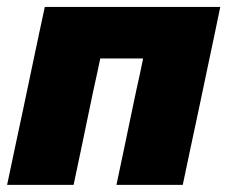

<svg xmlns="http://www.w3.org/2000/svg" viewBox="-27 -520 640 540"><path d="M-7 0Q4 -52.5 14.5 -102Q25 -151.5 38.5 -214.5L49 -264.5Q60 -317 68.5 -357.2Q77 -397.5 84.2 -431.5Q91.5 -465.5 99 -500.5H592.5Q585.5 -465.5 578.2 -431.5Q571 -397.5 562.5 -357.2Q554 -317 543 -264.5L532.5 -214.5Q519 -151.5 508.5 -102Q498 -52.5 487 0H300.5Q311.5 -52.5 322 -102Q332.5 -151.5 345.5 -214.5L356 -264.5Q362 -291 366.8 -313.5Q371.5 -336 375.5 -355.5H255Q251 -336 246.2 -313.8Q241.5 -291.5 235.5 -265L225 -215Q212 -151.5 201.5 -102Q191 -52.5 180 0Z"/></svg>

Font: Commissioner ExtraBold
Style: Italic
Weight: 800
Italic angle: -12°
Designer: Kostas Bartsokas
Foundry: Kostas Bartsokas
Version: Version 1.000; ttfautohint (v1.8.3)